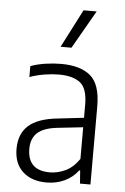

<svg xmlns="http://www.w3.org/2000/svg" viewBox="-56 -849 583 897"><g transform="rotate(5 235.0 -400.0)"><path d="M196 8.5Q126.5 8.5 85 -29.2Q43.5 -67 43.5 -136Q43.5 -206.5 86.8 -245.5Q130 -284.5 224 -294L345 -308V-368.5Q345 -445.5 310.8 -472.2Q276.5 -499 210.5 -499Q181.5 -499 145.8 -493.5Q110 -488 74 -475.5V-526.5Q104.5 -538 143.2 -543.8Q182 -549.5 216.5 -549.5Q307 -549.5 354.5 -509.8Q402 -470 402 -366.5V0H353L348.5 -61H344Q318.5 -27 280 -9.2Q241.5 8.5 196 8.5ZM103 -142Q103 -40 208 -40Q243.5 -40 280 -56.8Q316.5 -73.5 345 -115V-263.5L226.5 -250.5Q161.5 -243.5 132.2 -216.8Q103 -190 103 -142ZM207 -629 299 -808H360.5L258 -629Z"/></g></svg>

Font: Encode Sans SmCnd Lt
Style: Regular
Weight: 300
Width: 4
Designer: Multiple Designers
Foundry: Impallari Type
Version: Version 3.002; ttfautohint (v1.8.3) -l 8 -r 50 -G 200 -x 14 